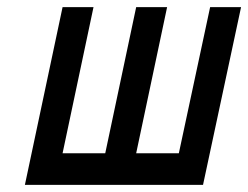

<svg xmlns="http://www.w3.org/2000/svg" viewBox="-20 -520 698 540"><path d="M156 -500 50 0H551L658 -500H571L483 -89H363L450 -500H363L276 -89H156L243 -500Z"/></svg>

Font: LT Wave Mono Medium
Style: Italic
Weight: 500
Designer: Daniel Lyons
Version: Version 2.5 (Glyphs App)